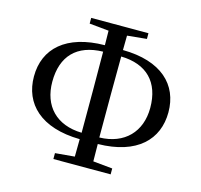

<svg xmlns="http://www.w3.org/2000/svg" viewBox="-107 -859 1023 975"><g transform="rotate(15 405.0 -371.0)"><path d="M255 0H556V-31L454 -41L453 -132C659 -135 758 -237 758 -380C758 -525 656 -624 453 -626L454 -702L556 -712V-742H255V-712L357 -702L358 -626C156 -624 51 -527 51 -380C51 -237 152 -135 358 -132L357 -40L255 -31ZM359 -166C225 -169 148 -251 148 -378C148 -513 221 -589 358 -592L359 -395V-342ZM453 -592C588 -589 663 -513 663 -378C663 -252 584 -169 452 -166V-342V-396Z"/></g></svg>

Font: Noto Serif JP Medium
Style: Regular
Weight: 500
Designer: Ryoko NISHIZUKA 西塚涼子 (kana & ideographs); Frank Grießhammer (Latin, Greek & Cyrillic); Wenlong ZHANG 张文龙 (bopomofo); San
Foundry: Adobe
Version: Version 2.001;hotconv 1.1.0;makeotfexe 2.6.0